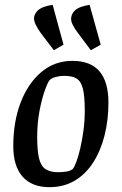

<svg xmlns="http://www.w3.org/2000/svg" viewBox="-20 -765 504 795"><path d="M203 -557 149 -628Q137 -644 127.5 -663.5Q118 -683 122 -698Q126 -711 135.5 -720.5Q145 -730 161 -736Q177 -742 198 -745L243 -580ZM356 -557 303 -628Q290 -644 280.5 -663.5Q271 -683 276 -698Q279 -711 289.5 -721Q300 -731 316 -736.5Q332 -742 351 -745L397 -580ZM185 10Q112 10 73.5 -33.5Q35 -77 35 -160Q35 -261 65.5 -340.5Q96 -420 151 -466.5Q206 -513 280 -513Q355 -513 392 -469.5Q429 -426 429 -340Q429 -268 413 -204.5Q397 -141 366 -92.5Q335 -44 289.5 -17Q244 10 185 10ZM221 -52Q238 -52 254.5 -54.5Q271 -57 281 -65Q288 -73 296.5 -96Q305 -119 312.5 -151.5Q320 -184 325.5 -224Q331 -264 331 -307Q331 -365 323.5 -396.5Q316 -428 297.5 -439.5Q279 -451 245 -451Q229 -451 211.5 -446.5Q194 -442 186 -434Q179 -427 166.5 -393Q154 -359 144 -308Q134 -257 134 -197Q134 -142 141.5 -110Q149 -78 168 -65Q187 -52 221 -52Z"/></svg>

Font: Faustina Medium
Style: Italic
Weight: 500
Italic angle: -8°
Designer: Alfonso Garcia
Foundry: http://www.omnibus-type.com
Version: Version 1.200